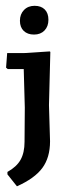

<svg xmlns="http://www.w3.org/2000/svg" viewBox="-20 -505 238 661"><path d="M97.2 -386Q74.8 -386 61.7 -398.6Q48.6 -411.2 48.6 -433.6Q48.6 -456.1 62.6 -470.6Q76.6 -485 99.1 -485Q121.5 -485 134.1 -472.4Q146.7 -459.8 146.7 -436.9Q146.7 -414 133.2 -400Q119.6 -386 97.2 -386ZM148.6 -143 152.3 -18.7Q152.3 37.4 125.7 73.4Q99.1 109.3 38.3 136.4L5.6 95.3V86.9Q37.4 69.2 50.9 44.9Q64.5 20.6 64.5 -16.8L65.4 -134.6L61.7 -267.3H6.5L0.9 -272L4.7 -322.4H64.5L151.4 -328L153.3 -326.2Z"/></svg>

Font: Gurajada
Style: Regular
Weight: 400
Designer: Purushoth Kumar Guthula
Foundry: SiliconAndhra, USA.
Version: Version 1.0.3; ttfautohint (v1.2.42-39fb)